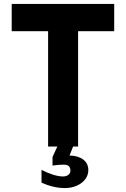

<svg xmlns="http://www.w3.org/2000/svg" viewBox="-20 -745 640 976"><path d="M224.5 -586.5H39.5V-725H560.5V-586.5H377V0H351.5L333.5 45.5Q377 46.5 403 66Q429 85.5 429 120Q429 145.5 413.2 166.2Q397.5 187 370.2 199Q343 211 309.5 211Q281 211 250 203.8Q219 196.5 191 183V118.5Q222 134.5 250.2 143.2Q278.5 152 300.5 152Q317 152 327.5 143.8Q338 135.5 338 122.5Q338 108.5 330.5 100.2Q323 92 304 92Q279.5 92 247 96.5V53L271.5 0H224.5Z"/></svg>

Font: JuliaMono ExtraBold
Style: Regular
Weight: 800
Monospace: yes
Designer: cormullion
Foundry: corm
Version: Version 0.055; ttfautohint (v1.8.4)